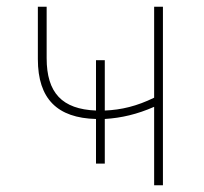

<svg xmlns="http://www.w3.org/2000/svg" viewBox="-20 -548 603 568"><path d="M264 -64H290V-196C339 -199 386 -210 436 -232V0H462V-528H436V-259C385 -234 339 -223 290 -221V-370H264V-221C164 -225 118 -273 118 -376V-528H92V-373C92 -255 150 -199 264 -196Z"/></svg>

Font: Noto Sans Mono SemiCondensed Thin
Style: Regular
Weight: 100
Width: 4
Designer: Monotype Design Team
Foundry: Monotype Imaging Inc.
Version: Version 2.014